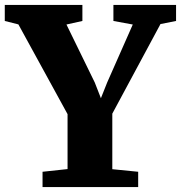

<svg xmlns="http://www.w3.org/2000/svg" viewBox="-42 -763 738 783"><path d="M233.5 -73.5V-297.5L33 -663.5L-22.5 -677.5V-743H294V-677.5L229 -663L344.5 -426.5L369.5 -362.5L395 -426.5L499.5 -663L420.5 -677.5V-743H676V-677.5L612.5 -665L416 -299.5V-73L521.5 -62.5V0H131.5V-62.5Z"/></svg>

Font: Merriweather 28pt Black
Style: Regular
Weight: 900
Version: Version 2.100